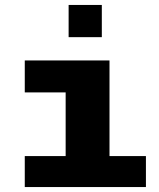

<svg xmlns="http://www.w3.org/2000/svg" viewBox="-20 -755 640 775"><path d="M245 0V-382H80V-511H422V0ZM80 0V-125H569V0ZM257 -605V-735H391V-605Z"/></svg>

Font: Chivo Mono ExtraBold
Style: Regular
Weight: 800
Monospace: yes
Designer: Hector Gatti
Foundry: Omnibus-Type
Version: Version 1.008